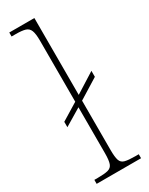

<svg xmlns="http://www.w3.org/2000/svg" viewBox="-201 -797 646 835"><g transform="rotate(-30 122.0 -380.0)"><path d="M15 0V-20H32Q66 -20 83.5 -24.5Q101 -29 107 -45.5Q113 -62 113 -97V-328L28 -277V-304L113 -356V-663Q113 -697 106.5 -713.5Q100 -730 83.5 -735Q67 -740 36 -740H15V-760H141V-374L241 -437V-407L141 -345V-97Q141 -62 146.5 -45.5Q152 -29 169.5 -24.5Q187 -20 221 -20H238V0Z"/></g></svg>

Font: Noto Serif Lao SemiCondensed Thin
Style: Regular
Weight: 100
Width: 4
Designer: Monotype Design Team
Foundry: Monotype Imaging Inc.
Version: Version 2.003; ttfautohint (v1.8.4.7-5d5b)